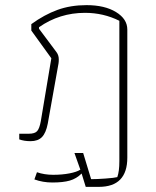

<svg xmlns="http://www.w3.org/2000/svg" viewBox="-20 -540 606 748"><path d="M298 136Q278 156 252 163.5Q226 171 184 171Q147 171 114 159L124 131Q153 141 187 141Q222 141 250.5 135.5Q279 130 293 121L270 56H304L335 158Q358 158 392 155.5Q426 153 437 150Q445 128 445 88V-459Q383 -490 311 -490Q212 -490 132 -434V-428L200 -337Q209 -325 209 -309Q209 -299 208 -293L166 -58Q159 -22 143.5 -6Q128 10 99 10Q74 10 55 3V-19H92Q116 -19 125 -29.5Q134 -40 139 -68L180 -313L102 -421V-446Q153 -483 204 -501.5Q255 -520 317 -520Q388 -520 432 -493Q476 -466 476 -425V74Q476 188 365 188H314Z"/></svg>

Font: Athiti ExtraLight
Style: Regular
Weight: 275
Designer: CadsonDemak Team
Foundry: CadsonDemak
Version: Version 1.033